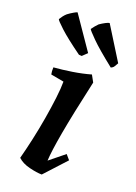

<svg xmlns="http://www.w3.org/2000/svg" viewBox="-139 -760 587 829"><g transform="rotate(20 155.0 -345.5)"><path d="M115 -397 55 -408Q52 -422 53 -440Q92 -443 137 -450Q182 -457 220 -468L237 -437Q201 -276 185 -186Q169 -96 167 -53L235 -108L254 -86L164 12Q141 12 106.5 3.5Q72 -5 52 -24Q63 -65 74.5 -117Q86 -169 95 -222Q104 -275 109.5 -321Q115 -367 115 -397ZM286 -524Q214 -581 181.5 -613.5Q149 -646 148 -651Q160 -668 173 -681Q186 -690 198.5 -696.5Q211 -703 216 -703L310 -552L300 -535Q296 -528 286 -524ZM151 -528 138 -529Q70 -578 37 -608.5Q4 -639 4 -644Q9 -652 15 -660Q21 -668 29 -675Q41 -684 54 -691.5Q67 -699 70 -699L173 -549Z"/></g></svg>

Font: Labrada SemiBold
Style: Italic
Weight: 600
Italic angle: -7°
Designer: Mercedes Jáuregui
Foundry: Omnibus-Type Team
Version: Version 1.000; ttfautohint (v1.8.4.7-5d5b)